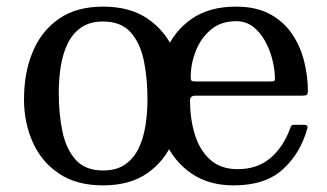

<svg xmlns="http://www.w3.org/2000/svg" viewBox="-20 -550 988 580"><path d="M453 -250C453 -203.3 461.9 -160.2 479.8 -120.8C497.6 -81.2 523.8 -49.6 558.5 -25.8C593.2 -1.9 635.7 10 686 10C749.3 10 798.8 -6.1 834.2 -38.2C869.8 -70.4 894.5 -111.8 908.5 -162.5C910.5 -169.5 907.2 -173 898.5 -173H869.5C864.5 -173 861.3 -171.9 860 -169.8C858.7 -167.6 857.3 -164.7 856 -161C842.7 -124.3 822.9 -94.8 796.8 -72.5C770.6 -50.2 737.7 -39 698 -39C663.7 -39 635.9 -48.6 614.8 -67.8C593.6 -86.9 578.2 -112.3 568.5 -144C558.8 -175.7 554 -209.8 554 -246.5C554 -256.2 559.5 -261 570.5 -261H892C899 -261 903.8 -261.8 906.2 -263.2C908.8 -264.8 910 -268.8 910 -275.5C910 -305.2 906.2 -335 898.8 -365C891.2 -395 879.2 -422.4 862.5 -447.2C845.8 -472.1 823.6 -492.1 795.8 -507.2C767.9 -522.4 733.7 -530 693 -530C639.3 -530 594.8 -517.8 559.2 -493.2C523.8 -468.8 497.2 -435.4 479.5 -393.2C461.8 -351.1 453 -303.3 453 -250ZM570 -304C564 -304 560.2 -304.8 558.5 -306.5C556.8 -308.2 556 -311.5 556 -316.5C556 -342.8 561 -369 571 -395C581 -421 596.2 -442.7 616.5 -460C636.8 -477.3 662.3 -486 693 -486C713.3 -486 730.8 -480.2 745.5 -468.5C760.2 -456.8 772.3 -441.9 782 -423.8C791.7 -405.6 798.8 -386.6 803.5 -366.8C808.2 -346.9 810.5 -328.7 810.5 -312C810.5 -308.7 809.8 -306.5 808.2 -305.5C806.8 -304.5 802.7 -304 796 -304ZM52.5 -250C52.5 -203.3 61.2 -160.2 78.8 -120.8C96.2 -81.2 122.7 -49.6 158 -25.8C193.3 -1.9 237.8 10 291.5 10C345.2 10 389.7 -2.2 425 -26.8C460.3 -51.2 486.8 -84.6 504.2 -126.8C521.8 -168.9 530.5 -216.7 530.5 -270C530.5 -316.7 521.8 -359.8 504.2 -399.2C486.8 -438.8 460.3 -470.4 425 -494.2C389.7 -518.1 345.2 -530 291.5 -530C237.8 -530 193.3 -517.8 158 -493.2C122.7 -468.8 96.2 -435.4 78.8 -393.2C61.2 -351.1 52.5 -303.3 52.5 -250ZM157.5 -270C157.5 -296 159.4 -321.8 163.2 -347.2C167.1 -372.8 173.8 -395.8 183.5 -416.5C193.2 -437.2 206.8 -453.8 224.2 -466.2C241.8 -478.8 264.2 -485 291.5 -485C327.8 -485 355.7 -474 375 -452C394.3 -430 407.6 -401.2 414.8 -365.5C421.9 -329.8 425.5 -291.3 425.5 -250C425.5 -224 423.6 -198.2 419.8 -172.8C415.9 -147.2 409.2 -124.2 399.5 -103.5C389.8 -82.8 376.2 -66.2 358.8 -53.8C341.2 -41.2 318.8 -35 291.5 -35C255.2 -35 227.3 -46 208 -68C188.7 -90 175.4 -118.8 168.2 -154.5C161.1 -190.2 157.5 -228.7 157.5 -270Z"/></svg>

Font: Besley*
Style: Regular
Weight: 400
Designer: Owen Earl
Foundry: indestructible type*
Version: Version 3.000; ttfautohint (v1.8.3)